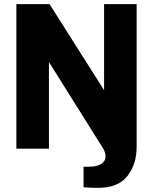

<svg xmlns="http://www.w3.org/2000/svg" viewBox="-20 -717 738 926"><path d="M383 186V87H410Q447 87 468 73.5Q489 60 489 39Q489 18 478 0L216 -418V0H59V-697H219L482 -282V-697H639V-8Q639 75 594.5 132Q550 189 453 189Q411 189 383 186Z"/></svg>

Font: Hanken Grotesk Black
Style: Regular
Weight: 900
Designer: Alfredo Marco Pradil
Foundry: Hanken Design Co.
Version: Version 3.014